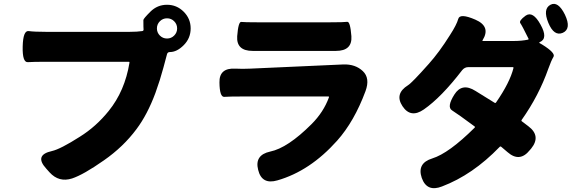

<svg xmlns="http://www.w3.org/2000/svg" viewBox="-20 -891 3040 1007"><path d="M358 45Q289 67 240 13L223 -6Q157 -78 253 -99Q297 -109 399 -174Q484 -227 550 -309Q635 -414 659 -562Q660 -567 655 -567H220Q155 -567 126 -565Q97 -563 99 -647Q101 -732 130.5 -728Q160 -724 220 -724H661Q699 -724 726 -728Q733 -729 733 -736Q732 -742 732 -786Q732 -793 768.5 -829.5Q805 -866 856 -866Q907 -866 943.5 -829.5Q980 -793 980 -742Q980 -691 944 -654.5Q908 -618 871 -618Q859 -618 856 -607Q847 -576 837 -536Q820 -472 795 -403Q753 -290 696 -214Q627 -121 525 -50Q418 25 358 45ZM856 -689Q878 -689 893.5 -704.5Q909 -720 909 -742Q909 -764 893.5 -779.5Q878 -795 856 -795Q834 -795 818.5 -779.5Q803 -764 803 -742Q803 -720 818.5 -704.5Q834 -689 856 -689Z M1435 55Q1353 79 1334 0Q1314 -78 1397 -96Q1489 -115 1614 -240Q1677 -303 1705 -380Q1707 -385 1702 -385H1252Q1181 -385 1156.5 -383Q1132 -381 1131 -458Q1129 -536 1215 -531Q1252 -529 1292 -531L1781 -553Q1844 -555 1883 -518Q1922 -481 1897 -413Q1838 -254 1748 -153Q1606 6 1435 55ZM1305 -624Q1219 -624 1224 -701Q1230 -778 1245.5 -776Q1261 -774 1331 -774H1710Q1785 -774 1801 -776.5Q1817 -779 1823 -701Q1828 -624 1742 -624Z M2298 87Q2219 118 2192 42Q2166 -35 2247 -60Q2334 -87 2469 -221Q2473 -225 2469 -228Q2380 -294 2351 -312Q2322 -330 2363 -395Q2403 -459 2474 -414L2574 -352Q2579 -349 2582 -354Q2654 -458 2673 -534Q2674 -539 2669 -539H2437Q2417 -539 2404 -523Q2295 -381 2203 -317Q2134 -269 2091 -334Q2048 -399 2120 -444Q2140 -456 2228 -555Q2283 -616 2340 -707Q2375 -761 2383.5 -792Q2392 -823 2473 -788Q2556 -752 2511 -680Q2508 -676 2513 -676H2674Q2716 -676 2749 -683Q2754 -684 2752 -688Q2718 -757 2709 -769.5Q2700 -782 2737 -809Q2775 -835 2815 -762Q2856 -689 2811 -670Q2806 -668 2810 -665L2824 -657Q2895 -613 2883 -593Q2871 -573 2856 -531Q2806 -389 2716 -262Q2713 -257 2718 -254L2751 -229Q2819 -178 2766 -112L2759 -104Q2706 -37 2642 -93L2609 -121Q2604 -125 2600 -120Q2459 26 2298 87ZM2932 -719Q2886 -699 2856 -771Q2826 -844 2867 -866Q2907 -887 2943 -814Q2978 -740 2932 -719Z"/></svg>

Font: Resource Han Rounded KR Heavy
Style: Regular
Weight: 900
Designer: Cyano Hao (round all glyphs); Ryoko NISHIZUKA 西塚涼子 (kana, bopomofo & ideographs); Paul D. Hunt (Latin, Greek & Cyrillic)
Foundry: Cyano Hao
Version: 0.990